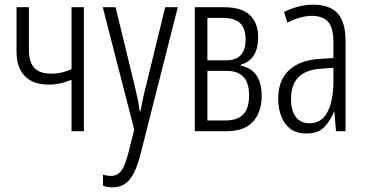

<svg xmlns="http://www.w3.org/2000/svg" viewBox="-20 -563 1568 824"><path d="M287 0V-221Q239 -200 189 -200Q122 -200 86.5 -236.5Q51 -273 51 -341V-532H104V-352Q104 -297 127 -272Q150 -247 199 -247Q242 -246 287 -266V-532H340V0Z M463 241Q441 241 422 234V186Q439 192 456 192Q484 192 500.5 170Q517 148 531 93L556 -7L421 -532H476L560 -187Q569 -148 573 -127Q577 -106 580 -85H583Q588 -114 593 -138Q598 -162 605 -188L689 -532H743L582 103Q563 176 535.5 208.5Q508 241 463 241Z M816 0V-532H942Q1017 -532 1052.5 -498Q1088 -464 1088 -402Q1088 -358 1070.5 -327.5Q1053 -297 1013 -285V-281Q1103 -264 1103 -151Q1103 -82 1066 -41Q1029 0 952 0ZM870 -304H951Q1034 -304 1034 -394Q1034 -440 1011 -463Q988 -486 938 -486H870ZM870 -46H947Q1000 -46 1024.5 -72.5Q1049 -99 1049 -153Q1049 -208 1024.5 -233.5Q1000 -259 951 -259H870Z M1295 10Q1253 10 1226 -10.5Q1199 -31 1186.5 -65Q1174 -99 1174 -139Q1174 -218 1219.5 -261Q1265 -304 1349 -310L1411 -314V-382Q1411 -444 1388 -469.5Q1365 -495 1317 -495Q1272 -495 1213 -466L1199 -512Q1228 -526 1260 -534.5Q1292 -543 1323 -543Q1395 -543 1429 -505.5Q1463 -468 1463 -387V0H1422L1415 -84H1413Q1398 -44 1371 -17Q1344 10 1295 10ZM1308 -34Q1361 -34 1386 -83.5Q1411 -133 1411 -216V-272L1355 -268Q1229 -259 1229 -139Q1229 -87 1250 -60.5Q1271 -34 1308 -34Z"/></svg>

Font: Noto Sans ExtraCondensed Light
Style: Regular
Weight: 300
Width: 2
Designer: Monotype Design Team
Foundry: Monotype Imaging Inc.
Version: Version 2.013; ttfautohint (v1.8.4.7-5d5b)